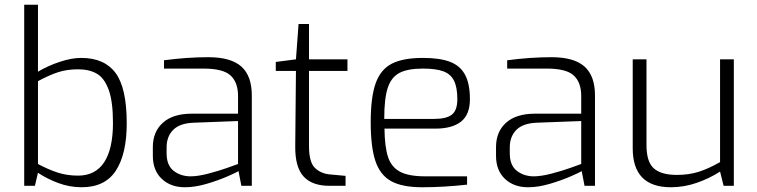

<svg xmlns="http://www.w3.org/2000/svg" viewBox="-20 -783 3191 809"><path d="M140 -55 127 0H82V-763H140V-481Q182 -506 232 -522.5Q282 -539 322 -539Q420 -539 467 -475.5Q514 -412 514 -263Q514 -135 468.5 -64.5Q423 6 324 6Q273 6 225 -12Q177 -30 140 -55ZM456 -265Q456 -355 438 -404.5Q420 -454 388 -472.5Q356 -491 309 -491Q263 -491 225.5 -479Q188 -467 140 -441V-92Q183 -69 222.5 -56Q262 -43 309 -43Q382 -43 419 -99.5Q456 -156 456 -265Z M624 -127V-163Q624 -228 666.5 -266Q709 -304 788 -304H983V-378Q983 -436 951.5 -465Q920 -494 838 -494H671V-529Q768 -542 858 -542Q953 -542 997 -502.5Q1041 -463 1041 -381V0H997L985 -62Q978 -57 939 -40Q900 -23 851 -8.5Q802 6 759 6Q699 6 661.5 -29.5Q624 -65 624 -127ZM983 -92V-273L797 -266Q738 -264 710 -236Q682 -208 682 -162V-137Q682 -86 712 -63Q742 -40 783 -40Q814 -40 858 -51.5Q902 -63 937 -75.5Q972 -88 983 -92Z M1224 -167 1227 -484H1142V-522L1227 -533L1238 -682H1282V-533H1444V-484H1282V-167Q1282 -99 1307.5 -75Q1333 -51 1371 -48L1436 -42V0H1369Q1295 0 1259 -39.5Q1223 -79 1224 -167Z M1542 -268Q1542 -374 1563 -432.5Q1584 -491 1631.5 -515Q1679 -539 1762 -539Q1832 -539 1875 -523Q1918 -507 1939 -469Q1960 -431 1960 -365Q1960 -300 1922.5 -270.5Q1885 -241 1814 -241H1600Q1601 -164 1615 -121.5Q1629 -79 1665.5 -59.5Q1702 -40 1772 -40H1948V-5Q1849 6 1759 6Q1675 6 1628.5 -19.5Q1582 -45 1562 -104Q1542 -163 1542 -268ZM1810 -282Q1861 -282 1884 -300Q1907 -318 1907 -365Q1907 -415 1893 -443Q1879 -471 1848 -482.5Q1817 -494 1762 -494Q1697 -494 1662.5 -475.5Q1628 -457 1613.5 -412Q1599 -367 1599 -282Z M2070 -127V-163Q2070 -228 2112.5 -266Q2155 -304 2234 -304H2429V-378Q2429 -436 2397.5 -465Q2366 -494 2284 -494H2117V-529Q2214 -542 2304 -542Q2399 -542 2443 -502.5Q2487 -463 2487 -381V0H2443L2431 -62Q2424 -57 2385 -40Q2346 -23 2297 -8.5Q2248 6 2205 6Q2145 6 2107.5 -29.5Q2070 -65 2070 -127ZM2429 -92V-273L2243 -266Q2184 -264 2156 -236Q2128 -208 2128 -162V-137Q2128 -86 2158 -63Q2188 -40 2229 -40Q2260 -40 2304 -51.5Q2348 -63 2383 -75.5Q2418 -88 2429 -92Z M2646 -158V-533H2704V-171Q2704 -101 2735 -73.5Q2766 -46 2832 -46Q2882 -46 2923.5 -59Q2965 -72 3014 -100V-533H3072V0H3029L3014 -60Q2969 -31 2915.5 -12.5Q2862 6 2807 6Q2646 6 2646 -158Z"/></svg>

Font: Exo Light
Style: Regular
Weight: 300
Designer: Natanael Gama
Foundry: Natanael Gama
Version: Version 1.500; ttfautohint (v1.6)